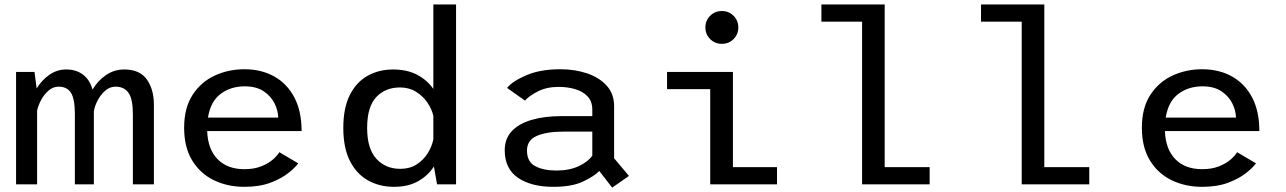

<svg xmlns="http://www.w3.org/2000/svg" viewBox="-20 -820 5720 854"><path d="M51.5 0V-500H133.5L143 -426.5Q165.5 -463.5 199.5 -487.2Q233.5 -511 274 -511Q320.5 -511 350.5 -487Q380.5 -463 391.5 -421.5Q414.5 -460.5 451 -485.8Q487.5 -511 532.5 -511Q601.5 -511 633 -466.8Q664.5 -422.5 664.5 -354.5V0H571V-312.5Q571 -379 551.8 -406.8Q532.5 -434.5 494 -434.5Q468 -434.5 447.8 -416.5Q427.5 -398.5 414.2 -373.2Q401 -348 397.5 -325V0H313V-313Q313 -379.5 295.8 -407Q278.5 -434.5 241 -434.5Q215.5 -434.5 195.2 -416.5Q175 -398.5 162 -373.5Q149 -348.5 145 -327.5V0Z M1306.5 -93.5Q1293 -74.5 1262 -50Q1231 -25.5 1182.5 -7.2Q1134 11 1067 11Q992.5 11 931.8 -18.2Q871 -47.5 835 -106Q799 -164.5 799 -252Q799 -340 836.5 -397.8Q874 -455.5 935 -483.8Q996 -512 1067 -512Q1142.5 -512 1200 -479.8Q1257.5 -447.5 1289.5 -386.2Q1321.5 -325 1321.5 -237H901.5Q904.5 -156 948 -111.8Q991.5 -67.5 1067 -67.5Q1110 -67.5 1141.5 -80Q1173 -92.5 1193.2 -110Q1213.5 -127.5 1222.5 -143ZM1068.5 -436Q1006.5 -436 961.5 -402.5Q916.5 -369 905 -297H1217.5Q1217 -328 1201.2 -360Q1185.5 -392 1152.8 -414Q1120 -436 1068.5 -436Z M1732.5 11Q1668 11 1617 -17.5Q1566 -46 1536.5 -104Q1507 -162 1507 -251Q1507 -340 1536 -397.5Q1565 -455 1615.2 -483Q1665.5 -511 1728.5 -511Q1791 -511 1835.8 -487.2Q1880.5 -463.5 1907.5 -424.5V-800H2008.5V0H1924L1910 -79.5Q1884.5 -39.5 1840.2 -14.2Q1796 11 1732.5 11ZM1613 -251Q1613 -158.5 1654 -113.8Q1695 -69 1760.5 -69Q1802 -69 1832.5 -88.2Q1863 -107.5 1882 -137.8Q1901 -168 1907.5 -200V-305Q1900.5 -335 1880.8 -364Q1861 -393 1830.2 -412Q1799.5 -431 1759 -431Q1693.5 -431 1653.2 -387.8Q1613 -344.5 1613 -251Z M2703 14.5 2645.5 -59.5Q2621.5 -35 2572.2 -12Q2523 11 2441 11Q2343 11 2284 -29.2Q2225 -69.5 2225 -151.5Q2225 -204 2257.2 -237.5Q2289.5 -271 2346.2 -287.2Q2403 -303.5 2476.5 -303.5H2614.5V-332.5Q2614.5 -369 2593.5 -391.2Q2572.5 -413.5 2538.5 -423.5Q2504.5 -433.5 2465.5 -433.5Q2411 -433.5 2371.8 -413.2Q2332.5 -393 2315 -372.5L2235.5 -429Q2259.5 -459 2321.5 -485.5Q2383.5 -512 2472.5 -512Q2536.5 -512 2591 -493.8Q2645.5 -475.5 2678.5 -439Q2711.5 -402.5 2711.5 -347.5V-116L2777.5 -37.5ZM2455.5 -61.5Q2513.5 -61.5 2555.2 -81.5Q2597 -101.5 2614.5 -128V-234.5H2484Q2412.5 -234.5 2368.2 -215.8Q2324 -197 2324 -150.5Q2324 -100.5 2360.5 -81Q2397 -61.5 2455.5 -61.5Z M3191 -625Q3160 -625 3138.8 -646.2Q3117.5 -667.5 3117.5 -698Q3117.5 -728.5 3138.8 -749.8Q3160 -771 3191 -771Q3221.5 -771 3242.8 -749.8Q3264 -728.5 3264 -698Q3264 -667.5 3242.8 -646.2Q3221.5 -625 3191 -625ZM3240 -76.5H3436V0H3139V-423.5H2947V-500H3240Z M3915 -76.5H4115V0H3814.5V-723.5H3633.5V-800H3915Z M4625 -76.5H4825V0H4524.5V-723.5H4343.5V-800H4625Z M5566.5 -93.5Q5553 -74.5 5522 -50Q5491 -25.5 5442.5 -7.2Q5394 11 5327 11Q5252.5 11 5191.8 -18.2Q5131 -47.5 5095 -106Q5059 -164.5 5059 -252Q5059 -340 5096.5 -397.8Q5134 -455.5 5195 -483.8Q5256 -512 5327 -512Q5402.5 -512 5460 -479.8Q5517.5 -447.5 5549.5 -386.2Q5581.5 -325 5581.5 -237H5161.5Q5164.5 -156 5208 -111.8Q5251.5 -67.5 5327 -67.5Q5370 -67.5 5401.5 -80Q5433 -92.5 5453.2 -110Q5473.5 -127.5 5482.5 -143ZM5328.5 -436Q5266.5 -436 5221.5 -402.5Q5176.5 -369 5165 -297H5477.5Q5477 -328 5461.2 -360Q5445.5 -392 5412.8 -414Q5380 -436 5328.5 -436Z"/></svg>

Font: League Mono
Style: Regular
Weight: 400
Width: 6
Designer: Tyler Finck
Foundry: The League of Moveable Type / Tyler Finck
Version: Version 2.300;RELEASE